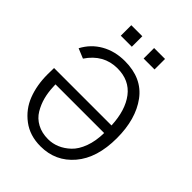

<svg xmlns="http://www.w3.org/2000/svg" viewBox="-265 -1074 1226 1226"><g transform="rotate(45 348.5 -460.5)"><path d="M187.5 -844.7V-939.5H287.1V-844.7ZM393.6 -844.7V-939.5H492.2V-844.7ZM31.2 -338.9Q31.2 -380.9 32.2 -397.5H550.8Q544.9 -529.3 486.3 -606Q427.7 -682.6 320.3 -682.6Q195.3 -682.6 120.1 -570.3L53.7 -597.7Q91.8 -669.9 161.6 -709.5Q231.4 -749 321.3 -749Q475.6 -749 554.2 -642.6Q632.8 -536.1 632.8 -364.3Q632.8 -185.5 546.4 -84Q460 17.6 324.2 17.6Q227.5 17.6 159.7 -33.7Q91.8 -85 61.5 -163.6Q31.2 -242.2 31.2 -338.9ZM112.3 -330.1Q112.3 -325.2 112.8 -317.9Q113.3 -310.5 113.3 -307.6Q115.2 -258.8 126.5 -216.3Q137.7 -173.8 161.1 -134.3Q184.6 -94.7 227.1 -71.8Q269.5 -48.8 326.2 -48.8Q366.2 -48.8 403.8 -64.5Q441.4 -80.1 475.1 -111.8Q508.8 -143.6 529.8 -200.2Q550.8 -256.8 551.8 -330.1Z"/></g></svg>

Font: Gothic A1
Style: Regular
Weight: 400
Designer: HanYang I&C Co.,Ltd.
Foundry: HanYang I&C Co.,Ltd.
Version: Version 2.50